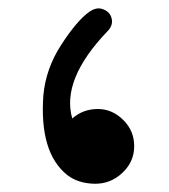

<svg xmlns="http://www.w3.org/2000/svg" viewBox="-20 -437 409 465"><path d="M197 -409Q212 -419 225 -416Q248 -410 251 -389Q253 -374 240 -361Q128 -244 155 -150Q181 -173 217 -173Q252 -173 279 -146Q305 -120 305 -83Q305 -45 276 -18Q247 9 208 8Q169 7 143 -13Q75 -67 85 -206Q91 -271 128 -328Q166 -387 197 -409Z"/></svg>

Font: Amiri
Style: Bold
Weight: 700
Designer: Khaled Hosny
Version: Version 0.113